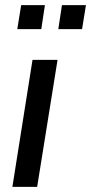

<svg xmlns="http://www.w3.org/2000/svg" viewBox="-20 -724 353 744"><path d="M28 0 106 -492H203L124 0ZM206 -611 220 -704H313L298 -611ZM47 -611 62 -704H154L140 -611Z"/></svg>

Font: Nunito Sans 10pt Condensed SemiBold
Style: Italic
Weight: 600
Width: 3
Italic angle: -9°
Designer: Vernon Adams
Foundry: Vernon Adams
Version: Version 3.101;gftools[0.9.27]